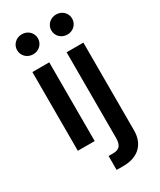

<svg xmlns="http://www.w3.org/2000/svg" viewBox="-231 -807 910 1089"><g transform="rotate(-30 223.5 -263.0)"><path d="M56.6 0H167V-515.6H56.6ZM111.8 -600.1C149.9 -600.1 179.7 -628.9 179.7 -666C179.7 -702.6 149.9 -731.4 111.8 -731.4C73.2 -731.4 43.5 -702.6 43.5 -666C43.5 -628.9 73.2 -600.1 111.8 -600.1ZM280.8 -515.6V45.4C280.8 92.8 263.2 112.8 223.1 112.8H192.9V204.1H238.3C337.4 204.1 390.6 146 390.6 59.6V-515.6ZM335.9 -600.1C374 -600.1 403.8 -628.9 403.8 -666C403.8 -702.6 374 -731.4 335.9 -731.4C297.4 -731.4 267.6 -702.6 267.6 -666C267.6 -628.9 297.4 -600.1 335.9 -600.1Z"/></g></svg>

Font: Raveo Display Display Medium
Style: Regular
Weight: 500
Designer: Jakub Foglar, Rasmus Andersson (Inter)
Foundry: Jakubfoglar.com
Version: Version 1.100;Glyphs 3.2.3 (3260)